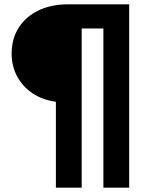

<svg xmlns="http://www.w3.org/2000/svg" viewBox="-20 -735 690 885"><path d="M356.5 130H237.6V-265.8Q176.9 -274.1 131 -304.4Q85 -334.8 59.4 -382.1Q33.7 -429.5 33.7 -487.5Q33.7 -556 65.9 -607Q98.1 -658.1 156.8 -686.6Q215.4 -715 292.5 -715H575.4V130H456.6V-603.8H356.5Z"/></svg>

Font: Wix Madefor Display
Style: Regular
Weight: 400
Designer: Dalton Maag Ltd
Foundry: Dalton Maag Ltd
Version: Version 3.100